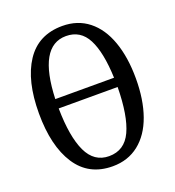

<svg xmlns="http://www.w3.org/2000/svg" viewBox="-133 -831 864 946"><g transform="rotate(-20 298.5 -357.5)"><path d="M44 -359Q44 -530 108.5 -627.5Q173 -725 299 -725Q379 -725 436 -680Q493 -635 522.5 -552Q552 -469 552 -358Q552 -247 522.5 -164Q493 -81 435.5 -35.5Q378 10 298 10Q173 10 108.5 -89Q44 -188 44 -359ZM452 -398Q447 -533 411 -602.5Q375 -672 299 -672Q154 -672 144 -398ZM453 -349H144Q146 -200 183 -121.5Q220 -43 298 -43Q379 -43 415 -120.5Q451 -198 453 -349Z"/></g></svg>

Font: Noto Serif Cond
Style: Regular
Weight: 400
Width: 3
Designer: Monotype Design Team
Foundry: Monotype Imaging Inc.
Version: Version 1.001